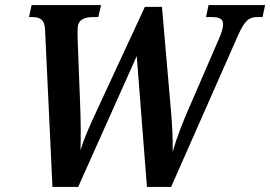

<svg xmlns="http://www.w3.org/2000/svg" viewBox="-20 -734 1061 754"><path d="M157 -616 186 0H287L517 -514L557 0H652L913 -591C941 -655 958 -667 991 -667H1011L1021 -714H799L789 -667H810C842 -667 856 -660 856 -638C856 -625 850 -604 840 -582L727 -321C699 -258 673 -191 658 -138C659 -179 657 -234 652 -292L616 -707H549L356 -291C331 -237 310 -190 296 -144C298 -191 297 -267 295 -317L285 -577C285 -595 284 -610 285 -621C285 -656 310 -667 347 -667H366L377 -714H104L94 -667H105C136 -667 156 -658 157 -616Z"/></svg>

Font: Noto Serif Condensed SemiBold
Style: Italic
Weight: 600
Width: 3
Italic angle: -12°
Designer: Monotype Design Team
Foundry: Monotype Imaging Inc.
Version: Version 2.014